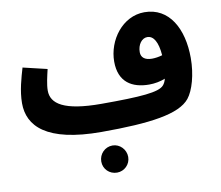

<svg xmlns="http://www.w3.org/2000/svg" viewBox="-89 -696 1218 1060"><g transform="rotate(-10 520.5 -166.0)"><path d="M185 -255C185 -290 196 -334 205 -373L70 -405C55 -354 33 -281 33 -211C33 -84 128 21 438 21C713 21 876 -2 936 -76C969 -117 994 -203 994 -296C994 -460 924 -589 785 -589C662 -589 574 -469 574 -349C574 -234 647 -191 743 -191C774 -191 806 -197 833 -208C829 -192 823 -181 816 -173C788 -140 688 -132 464 -132C255 -132 185 -181 185 -255ZM722 -376C722 -418 746 -451 777 -451C812 -451 835 -414 841 -338C821 -332 800 -329 783 -329C742 -329 722 -347 722 -376ZM484 257C525 257 559 224 559 182C559 140 525 105 484 105C441 105 408 140 408 182C408 224 441 257 484 257Z"/></g></svg>

Font: Noto Sans Arabic UI Extra
Style: Regular
Weight: 800
Designer: Nadine Chahine - Monotype Design Team
Foundry: Monotype Imaging Inc.
Version: Version 1.900